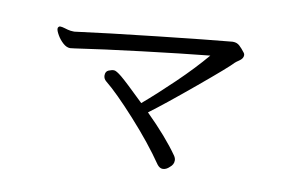

<svg xmlns="http://www.w3.org/2000/svg" viewBox="-62 -682 1124 745"><g transform="rotate(10 500.0 -309.5)"><path d="M849 -541Q852 -537 852 -532Q852 -519 837 -509Q825 -501 821 -497Q803 -477 692 -384.5Q581 -292 523 -249Q606 -167 652 -101Q658 -92 658 -83Q658 -67 644 -56Q631 -43 617 -43Q605 -43 595 -56Q543 -132 465.5 -217.5Q388 -303 343 -339Q332 -348 332 -361Q332 -377 344 -382Q356 -387 365 -387Q374 -387 396 -369Q418 -351 491 -280Q545 -326 610 -388.5Q675 -451 723 -508Q613 -497 460 -478.5Q307 -460 199 -444Q185 -442 182 -442Q168 -442 154 -454.5Q140 -467 130.5 -483.5Q121 -500 121 -508Q121 -515 128 -518H131Q137 -518 147 -515Q157 -512 161 -511Q172 -508 184 -508H188Q308 -524 508.5 -546Q709 -568 798 -576H801Q816 -576 826.5 -566.5Q837 -557 849 -541Z"/></g></svg>

Font: Iansui 0.93
Style: Regular
Weight: 400
Designer: But Ko / Fontworks Inc.
Foundry: zi-hi.com / Fontworks Inc.
Version: Version 0.931